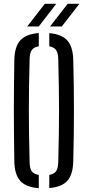

<svg xmlns="http://www.w3.org/2000/svg" viewBox="-20 -979 460 1005"><path d="M183 6Q116 1 86 -32.2Q56 -65.5 55 -135.5Q54 -211 53.2 -276Q52.5 -341 52.5 -402.2Q52.5 -463.5 53.2 -527.2Q54 -591 55 -664Q56 -734 86 -767.5Q116 -801 183 -806V-736.5Q156.5 -732.5 145.8 -716.2Q135 -700 135 -667Q133 -591.5 132 -527.5Q131 -463.5 131 -403Q131 -342.5 132 -277Q133 -211.5 135 -133Q135 -99 145.8 -83.2Q156.5 -67.5 183 -63.5ZM238 5.5V-63.5Q264 -68 274.2 -83.8Q284.5 -99.5 285 -133Q287 -210 288 -274.5Q289 -339 289 -399.8Q289 -460.5 288 -525Q287 -589.5 285 -667Q284.5 -700 274.2 -716Q264 -732 238 -736.5V-805.5Q303.5 -800 332.8 -766.5Q362 -733 363.5 -664Q365.5 -591 366.2 -527.2Q367 -463.5 367 -402.2Q367 -341 366.2 -276Q365.5 -211 363.5 -135.5Q362 -66 332.8 -33Q303.5 0 238 5.5ZM122.5 -840.5 214.5 -959H274.5L183 -840.5ZM242 -840.5 334 -959H395.5L303.5 -840.5Z"/></svg>

Font: Big Shoulders Stencil Text
Style: Regular
Weight: 400
Designer: Patric King
Foundry: XO Type Co
Version: Version 1.000